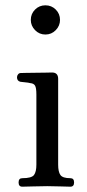

<svg xmlns="http://www.w3.org/2000/svg" viewBox="-20 -703 328 723"><path d="M64 0Q50 0 50 -16Q50 -32 64 -32Q99 -32 108 -44Q117 -56 117 -83V-347Q117 -372 112 -380.5Q107 -389 94 -390Q87 -392 75 -393Q63 -394 57 -395Q44 -398 44 -412Q44 -418 48 -423Q52 -428 58 -428Q61 -428 77.5 -428.5Q94 -429 115 -429Q136 -429 153.5 -429.5Q171 -430 176 -430Q199 -430 199 -406V-83Q199 -56 207.5 -44Q216 -32 245 -32Q259 -32 259 -16Q259 0 245 0Q235 0 208 -1Q181 -2 158 -2Q134 -2 104.5 -1Q75 0 64 0ZM151 -573Q128 -573 112 -589.5Q96 -606 96 -628Q96 -651 112 -667Q128 -683 151 -683Q174 -683 190 -667Q206 -651 206 -628Q206 -606 190 -589.5Q174 -573 151 -573Z"/></svg>

Font: Zen Old Mincho
Style: Regular
Weight: 400
Designer: Yoshimichi Ohira
Foundry: Positype
Version: Version 1.001